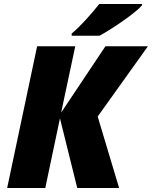

<svg xmlns="http://www.w3.org/2000/svg" viewBox="-20 -947 765 967"><path d="M341 -767H481C543 -800 666 -884 695 -920V-927H480C442 -879 387 -816 341 -778ZM16 0H208L282 -351L369 0H580L472 -360L725 -714H511L288 -380L359 -714H167Z"/></svg>

Font: Noto Sans UI Black
Style: Italic
Weight: 900
Italic angle: -372°
Designer: Monotype Design Team
Foundry: Monotype Imaging Inc.
Version: Version 1.901